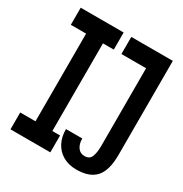

<svg xmlns="http://www.w3.org/2000/svg" viewBox="-171 -853 942 991"><g transform="rotate(30 300.0 -357.5)"><path d="M25 -100.5H116V-623H25V-725H281V-623H216.5V-100.5H262.5V0H25ZM272.5 -144.5H369.5Q369.5 -112 383.8 -91.8Q398 -71.5 424.5 -71.5Q455 -71.5 464.2 -96.8Q473.5 -122 473.5 -157V-623H326.5V-725H574V-165.5Q574 -72 537.2 -31Q500.5 10 422.5 10Q376 10 342 -9.8Q308 -29.5 290 -64.5Q272 -99.5 272.5 -144.5Z"/></g></svg>

Font: JuliaMono SemiBold
Style: Regular
Weight: 600
Monospace: yes
Designer: cormullion
Foundry: corm
Version: Version 0.055; ttfautohint (v1.8.4)